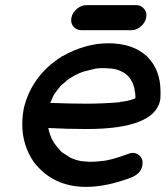

<svg xmlns="http://www.w3.org/2000/svg" viewBox="-20 -712 647 750"><path d="M316 18Q187 18 112 -79Q67 -145 67 -226Q67 -257 73 -289Q104 -417 221 -491Q313 -543 403 -543Q500 -543 555 -491Q607 -439 607 -354V-339Q607 -331 606 -322Q584 -208 318 -208Q242 -208 169 -212L170 -205L174 -191L182 -170L189 -158V-157Q202 -138 219 -120L224 -116L255 -96Q256 -96 257.5 -95Q259 -94 261 -93.5Q263 -93 264 -92Q277 -87 294 -83Q299 -83 301 -82L331 -80Q350 -80 369 -82Q374 -82 374 -83Q406 -83 484 -112Q492 -115 499 -115Q510 -115 523 -106Q537 -95 537 -77Q537 -71 536 -65Q530 -33 491 -18Q396 18 316 18ZM318 -307Q377 -307 439 -312Q443 -313 448 -313Q448 -314 450 -314Q481 -317 507 -327H508Q509 -330 509 -335Q509 -346 505 -365V-367Q505 -369 504 -370V-371Q499 -389 493 -397V-398Q487 -408 479 -416L477 -418Q466 -428 454 -433L450 -435Q434 -442 417 -444L386 -446Q364 -446 353 -444L321 -436Q291 -430 256 -408Q253 -408 249 -403H248Q240 -397 233 -390L218 -378Q203 -360 195 -348L194 -347Q194 -346 193 -346Q187 -336 183.5 -326.5Q180 -317 176 -310Q259 -307 318 -307ZM299 -594Q279 -594 267 -608Q258 -619 258 -633Q258 -638 259 -643Q263 -663 280.5 -677.5Q298 -692 317 -692H512Q532 -692 543 -677Q552 -667 552 -653Q552 -648 551 -643Q547 -623 530 -608.5Q513 -594 493 -594Z"/></svg>

Font: Bad Comic
Style: Italic
Weight: 400
Italic angle: -11°
Designer: GGBotNet
Foundry: GGBotNet
Version: 0.95